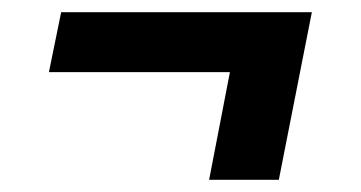

<svg xmlns="http://www.w3.org/2000/svg" viewBox="-20 -394 590 314"><path d="M322 -100 356 -276H60L80 -374H490L436 -100Z"/></svg>

Font: Lode Term
Style: Bold Italic
Weight: 700
Italic angle: -11°
Monospace: yes
Designer: Belleve Invis
Foundry: Belleve Invis
Version: Version 29.2.0